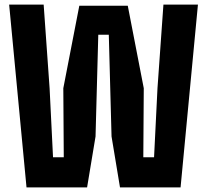

<svg xmlns="http://www.w3.org/2000/svg" viewBox="-20 -820 906 840"><path d="M96 0 20 -800H171L197 -434L212 -132H259L257 -434L327 -795H539L609 -434L607 -132H654L669 -434L695 -800H846L770 0H505L468 -223L456 -668H410L398 -223L361 0Z"/></svg>

Font: Big Shoulders Text Black
Style: Regular
Weight: 900
Designer: Patric King
Foundry: XO Type Co
Version: Version 1.000; ttfautohint (v1.8.2)